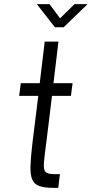

<svg xmlns="http://www.w3.org/2000/svg" viewBox="-20 -900 441 923"><path d="M136 -213 164 -439H72L80 -500H171L195 -700H261L237 -500H329L321 -439H230L202 -210Q193 -146 191 -114.5Q189 -83 199.5 -73Q210 -63 239 -63H268L260 3H237Q194 3 169.5 -5.5Q145 -14 135 -37Q125 -60 126.5 -102.5Q128 -145 136 -213ZM244 -769 157 -880H218L269 -812L338 -880H401L286 -769Z"/></svg>

Font: Kulim Park Light
Style: Italic
Weight: 300
Italic angle: -8°
Designer: Noponies / Dale Sattler
Foundry: Noponies
Version: Version 1.000; ttfautohint (v1.8.3)